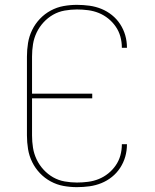

<svg xmlns="http://www.w3.org/2000/svg" viewBox="-20 -763 640 791"><path d="M297 8Q269 8 241.5 3Q214 -2 189 -15.5Q164 -29 144.5 -49.5Q125 -70 112.5 -95.5Q100 -121 95.5 -149Q91 -177 91 -205V-530Q91 -558 95.5 -586Q100 -614 112.5 -639.5Q125 -665 144.5 -685.5Q164 -706 189 -719.5Q214 -733 241.5 -738Q269 -743 297 -743Q323 -743 348.5 -739.5Q374 -736 397.5 -726.5Q421 -717 441 -701Q461 -685 475 -663.5Q489 -642 496 -617.5Q503 -593 503 -567Q503 -567 503 -567Q503 -567 503 -566H482Q482 -567 482 -567Q482 -567 482 -567Q482 -590 476 -612Q470 -634 457 -653Q444 -672 426 -686.5Q408 -701 387 -709.5Q366 -718 343 -721Q320 -724 297 -724Q272 -724 246.5 -719.5Q221 -715 199 -702.5Q177 -690 159.5 -671Q142 -652 131 -629Q120 -606 116 -581Q112 -556 112 -530V-377H360V-358H112V-205Q112 -179 116 -154Q120 -129 131 -106Q142 -83 159.5 -64Q177 -45 199 -32.5Q221 -20 246.5 -15.5Q272 -11 297 -11Q320 -11 343 -14Q366 -17 387 -25.5Q408 -34 426 -48.5Q444 -63 457 -82Q470 -101 476 -123Q482 -145 482 -168Q482 -168 482 -168Q482 -168 482 -169H503Q503 -168 503 -168Q503 -168 503 -168Q503 -142 496 -117.5Q489 -93 475 -71.5Q461 -50 441 -34Q421 -18 397.5 -8.5Q374 1 348.5 4.5Q323 8 297 8Z"/></svg>

Font: Iosevka SS04 Thin Extended
Style: Regular
Weight: 100
Width: 7
Monospace: yes
Designer: Belleve Invis
Foundry: Belleve Invis
Version: Version 19.0.0; ttfautohint (v1.8.4)